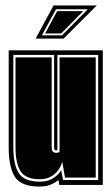

<svg xmlns="http://www.w3.org/2000/svg" viewBox="-20 -680 407 706"><path d="M125 6Q58 6 35 -29.5Q12 -65 12 -138V-495H358V0H198L195 -18Q181 -7 164.5 -0.5Q148 6 125 6ZM127 -12Q154 -12 173.5 -23.5Q193 -35 205 -54L212 -18H341V-478H191V-129Q189 -127 186 -127Q179 -127 179 -139V-478H29V-138Q29 -75 49 -43.5Q69 -12 127 -12ZM126 -21Q74 -21 55.5 -50.5Q37 -80 37 -138V-469H170V-137Q170 -118 187 -118Q195 -118 199 -122V-469H332V-27H219L209 -85Q201 -57 179.5 -39Q158 -21 126 -21ZM177 -660H336L214 -538H111ZM134 -550H208L303 -646H186ZM146 -557 190 -639H286L205 -557Z"/></svg>

Font: Alumni Sans Collegiate One SC
Style: Regular
Weight: 400
Designer: Robert E. Leuschke
Foundry: Robert E. Leuschke
Version: Version 1.100